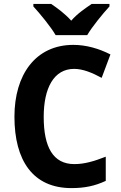

<svg xmlns="http://www.w3.org/2000/svg" viewBox="-20 -954 619 984"><path d="M265 -774H427C452 -817 507 -884 541 -921V-934H450C418 -912 377 -885 345 -848C313 -884 273 -913 242 -934H151V-921C185 -884 241 -816 265 -774ZM360 -601C405 -601 453 -581 501 -555L546 -675C487 -705 422 -724 356 -724C162 -724 54 -571 54 -356C54 -131 149 10 346 10C414 10 466 -1 522 -27V-151C461 -127 412 -113 361 -113C252 -113 204 -200 204 -355C204 -503 256 -601 360 -601Z"/></svg>

Font: Noto Sans Kannada SemiCondensed
Style: Bold
Weight: 700
Width: 4
Designer: Jelle Bosma - Monotype Design Team
Foundry: Monotype Imaging Inc.
Version: Version 2.005